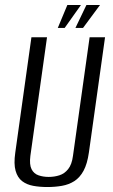

<svg xmlns="http://www.w3.org/2000/svg" viewBox="-20 -741 453 773"><path d="M170.7 12Q140 12 113.8 7.2Q87.6 2.4 69.1 -11.7Q50.6 -25.9 42.8 -53.4Q34.9 -80.9 41.5 -126.7L106.5 -591H169.3L102.3 -113.6Q97.8 -78.4 107 -60Q116.2 -41.6 135 -35.2Q153.8 -28.7 175.9 -28.7Q198.7 -28.7 219 -35.2Q239.4 -41.6 254.3 -60Q269.2 -78.4 273.8 -113.6L340.8 -591H402.9L337.9 -127Q331.4 -81.2 316.4 -53.5Q301.3 -25.9 279.1 -11.7Q256.8 2.4 229.1 7.2Q201.4 12 170.7 12ZM212.7 -628.6 251.2 -721H306L240.4 -628.6ZM283.7 -628.6 328 -721H382.7L314.3 -628.6Z"/></svg>

Font: Alumni Sans SC Thin
Style: Italic
Weight: 100
Italic angle: -8°
Designer: Robert E. Leuschke
Foundry: Robert E. Leuschke
Version: Version 1.016